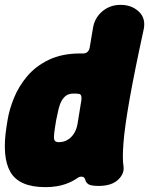

<svg xmlns="http://www.w3.org/2000/svg" viewBox="-21 -745 614 790"><path d="M166 25Q58 25 22 -37Q-14 -99 6 -225L10 -250Q17 -294 36.5 -342Q56 -390 91 -431.5Q126 -473 180 -499Q234 -525 309 -525Q311 -525 313.5 -525Q316 -525 318 -525Q343 -524 348 -549L361 -626Q367 -670 399 -697.5Q431 -725 475 -725Q521 -725 550.5 -697Q580 -669 570 -623Q532 -449 512 -335.5Q492 -222 487 -157Q482 -92 487 -62Q492 -31 465 -5.5Q438 20 385 20Q352 20 342 12.5Q332 5 330 -5Q327 -17 316.5 -18Q306 -19 297 -12Q290 -7 278 -0.5Q266 6 249.5 12Q233 18 212 21.5Q191 25 166 25ZM221 -160Q240 -160 256 -169Q272 -178 283 -195Q294 -212 298 -235L314 -334Q317 -359 301 -359Q296 -360 291.5 -360Q287 -360 282 -360Q264 -360 252.5 -352.5Q241 -345 233 -331Q225 -317 220 -296.5Q215 -276 210 -250L206 -225Q199 -182 202 -171Q205 -160 221 -160Z"/></svg>

Font: Winky Sans Black
Style: Italic
Weight: 900
Italic angle: -8.97852°
Designer: Simon Atzbach
Foundry: typofactur
Version: Version 1.205